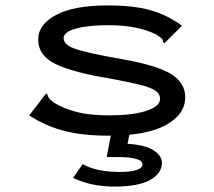

<svg xmlns="http://www.w3.org/2000/svg" viewBox="-20 -491 790 709"><path d="M381 10Q285 10 216 -8Q147 -26 88 -65L144 -138L151 -146L156 -141Q157 -133 161.5 -127.5Q166 -122 179 -112Q215 -90 263 -77.5Q311 -65 384 -65Q469 -65 520 -81.5Q571 -98 571 -126Q571 -145 552.5 -157Q534 -169 492.5 -179Q451 -189 381 -202Q252 -223 186.5 -254Q121 -285 121 -346Q121 -400 186.5 -435.5Q252 -471 378 -471Q446 -471 494.5 -462.5Q543 -454 580.5 -437.5Q618 -421 652 -396L594 -338L587 -331L582 -336Q582 -345 576.5 -349.5Q571 -354 558 -363Q489 -398 381 -398Q306 -398 260.5 -385.5Q215 -373 215 -350Q215 -324 264 -308.5Q313 -293 428 -273Q556 -251 610 -218.5Q664 -186 664 -132Q664 -69 593 -29.5Q522 10 381 10ZM402 198Q362 198 324 190.5Q286 183 250 166L285 115Q314 131 349 137.5Q384 144 422 144Q462 144 484 137Q506 130 506 116Q506 102 481.5 95.5Q457 89 421 89H374L391 0H459L451 40Q516 44 547 64Q578 84 578 110Q578 149 534.5 173.5Q491 198 402 198Z"/></svg>

Font: Inconsolata ExtraExpanded Medium
Style: Regular
Weight: 500
Width: 8
Monospace: yes
Designer: Raph Levien, Cyreal, Brenton Simpson
Foundry: Raph Levien, Cyreal, Google
Version: Version 3.001; ttfautohint (v1.8.2.53-6de2)